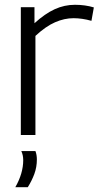

<svg xmlns="http://www.w3.org/2000/svg" viewBox="-20 -564 415 802"><path d="M124 -534V-467Q168 -507 208.5 -525.5Q249 -544 293 -544Q336 -544 372 -533L362 -477Q323 -488 287 -488Q249 -488 210 -471Q171 -454 128 -414V0H67V-534ZM44 218Q77 160 77 105Q77 84 69 67H128Q134 83 134 102Q134 134 123.5 162.5Q113 191 96 218Z"/></svg>

Font: Georama Light
Style: Regular
Weight: 300
Designer: Jean-Baptiste Levee
Foundry: Production Type
Version: Version 1.000